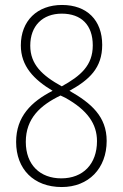

<svg xmlns="http://www.w3.org/2000/svg" viewBox="-20 -744 495 774"><path d="M229 10C337 10 410 -65 410 -176C410 -274 348 -328 260 -378C340 -422 392 -470 392 -563C392 -662 331 -724 230 -724C130 -724 64 -660 64 -561C64 -477 117 -423 192 -378C106 -334 45 -274 45 -172C45 -62 116 10 229 10ZM229 -396C149 -440 102 -485 102 -560C102 -640 152 -689 229 -689C308 -689 354 -643 354 -561C354 -480 305 -438 229 -396ZM227 -25C142 -25 84 -79 84 -172C84 -267 143 -320 224 -359L243 -350C333 -300 371 -244 371 -175C371 -83 315 -25 227 -25Z"/></svg>

Font: Noto Sans Malayalam Condensed ExtraLight
Style: Regular
Weight: 200
Width: 3
Designer: Jelle Bosma - Monotype Design Team
Foundry: Monotype Imaging Inc.
Version: Version 2.104